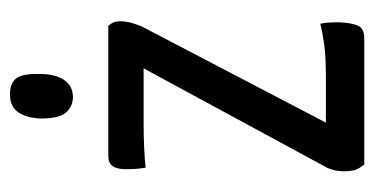

<svg xmlns="http://www.w3.org/2000/svg" viewBox="-198 -534 732 375"><g transform="rotate(-90 167.5 -346.0)"><path d="M34 0Q34 0 27.5 -9.5Q21 -19 21 -40Q21 -49 22.5 -56Q24 -63 27 -71L222 -431H119Q91 -431 67.5 -430Q44 -429 28 -427Q26 -439 25.5 -449Q25 -459 25 -465Q25 -483 31 -491.5Q37 -500 51 -500H305Q305 -500 309.5 -494Q314 -488 314 -475Q314 -469 312 -459.5Q310 -450 304 -435L116 -75H204Q246 -75 270 -78.5Q294 -82 309 -86Q311 -79 311.5 -68Q312 -57 312 -50Q311 -25 305.5 -12.5Q300 0 280 0ZM165 -569Q146 -570 135 -583.5Q124 -597 124 -632Q125 -659 136 -675.5Q147 -692 171 -692Q194 -692 203 -679Q212 -666 211 -634Q211 -604 199.5 -586.5Q188 -569 165 -569Z"/></g></svg>

Font: Yanone Kaffeesatz
Style: Regular
Weight: 400
Designer: Yanone (Cyrillic: Daniel Pouzeot, Huerta Tipografica, and Cyreal)
Foundry: Yanone
Version: Version 2.003